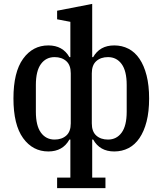

<svg xmlns="http://www.w3.org/2000/svg" viewBox="-20 -765 834 985"><path d="M273 146H341V-49H336Q302 12 228 12Q148 12 98.5 -56.5Q49 -125 49 -260Q49 -395 98.5 -463.5Q148 -532 228 -532Q302 -532 336 -472H341V-653L273 -666V-710L453 -745V-472H458Q492 -532 566 -532Q606 -532 639 -515Q672 -498 695.5 -463.5Q719 -429 732 -378Q745 -327 745 -260Q745 -192 732 -141.5Q719 -91 695.5 -56.5Q672 -22 639 -5Q606 12 566 12Q492 12 458 -49H453V146H521V200H273ZM260 -49Q297 -49 320 -69.5Q343 -90 343 -132V-389Q343 -431 320 -451.5Q297 -472 260 -472Q216 -472 190 -436.5Q164 -401 164 -329V-192Q164 -120 190 -84.5Q216 -49 260 -49ZM534 -49Q578 -49 604 -84.5Q630 -120 630 -192V-329Q630 -401 604 -436.5Q578 -472 534 -472Q497 -472 474 -451.5Q451 -431 451 -389V-132Q451 -90 474 -69.5Q497 -49 534 -49Z"/></svg>

Font: IBM Plex Serif Medm
Style: Regular
Weight: 500
Designer: Mike Abbink, Paul van der Laan, Pieter van Rosmalen
Foundry: Bold Monday
Version: Version 3.001